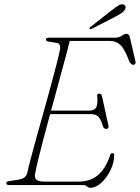

<svg xmlns="http://www.w3.org/2000/svg" viewBox="-20 -879 664 912"><path d="M374 0H23Q10 0 10 -9Q10 -17.5 25.5 -19L67 -25.5Q84 -28 94.2 -35Q104.5 -42 109.5 -57.5Q114.5 -81.5 126 -125.2Q137.5 -169 153 -225Q168.5 -281 185.5 -341.2Q202.5 -401.5 218.2 -459.2Q234 -517 246.2 -564.5Q258.5 -612 264.5 -641Q268 -654 264.2 -663.8Q260.5 -673.5 250 -675L213 -681Q198 -683.5 198 -691Q198 -700 213.5 -700H527.5Q546 -700 558.2 -709.2Q570.5 -718.5 581 -718.5Q592.5 -718.5 596.5 -703.5L623 -589Q625.5 -580 622.2 -575.5Q619 -571 613.5 -571Q603 -571 594.5 -586.5Q572 -647.5 551.2 -666Q530.5 -684.5 503.5 -684.5H311.5Q295.5 -621.5 271 -532.2Q246.5 -443 222.5 -353.5H403.5Q426.5 -353.5 436.2 -367.8Q446 -382 441.5 -423.5Q440 -434 451 -434Q462.5 -434 464 -424L495 -282.5Q497 -274.5 493.8 -270.8Q490.5 -267 486 -266.5Q474.5 -266 469.5 -277.5Q459 -314 446.5 -325.5Q434 -337 410.5 -337H218Q201.5 -276 186.8 -220.5Q172 -165 161.8 -122.5Q151.5 -80 147.5 -57.5Q136 -16.5 188 -16.5H355.5Q407.5 -16.5 444.2 -46.2Q481 -76 504 -144Q506.5 -151.5 514 -151.5Q522.5 -151.5 522.5 -142Q522.5 -107 505 -71Q487.5 -35 461.5 -11Q435.5 13 409.5 13Q400.5 13 393.5 6.5Q386.5 0 374 0ZM511 -830.5Q530 -845 542.8 -853Q555.5 -861 566.5 -857.5Q574.5 -854.5 576.2 -847.2Q578 -840 572.5 -832.5Q567.5 -823 556.2 -816Q545 -809 530.5 -801L415.5 -742Q408.5 -738 405.5 -742.5Q403 -746 411.5 -752.5Z"/></svg>

Font: Fraunces 9pt Thin
Style: Italic
Weight: 100
Italic angle: -16°
Version: Version 1.000;[b76b70a41]